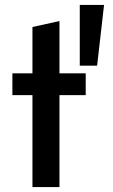

<svg xmlns="http://www.w3.org/2000/svg" viewBox="-20 -755 458 775"><path d="M111 0V-371H30V-459H111V-646L220 -670V-459H326V-371H220V0ZM302 -490V-735H400L372 -490Z"/></svg>

Font: Alata
Style: Regular
Weight: 400
Designer: Spyros Zevelakis, Eben Sorkin
Foundry: Spyros Zevelakis
Version: Version 1.005; ttfautohint (v1.8.4.7-5d5b)